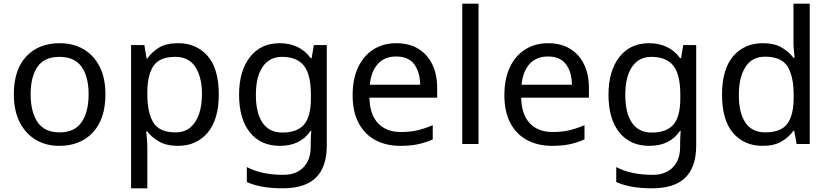

<svg xmlns="http://www.w3.org/2000/svg" viewBox="-20 -780 4491 1040"><path d="M551 -269Q551 -136 483.5 -63Q416 10 301 10Q230 10 174.5 -22.5Q119 -55 87 -117.5Q55 -180 55 -269Q55 -402 122 -474Q189 -546 304 -546Q377 -546 432.5 -513.5Q488 -481 519.5 -419.5Q551 -358 551 -269ZM146 -269Q146 -174 183.5 -118.5Q221 -63 303 -63Q384 -63 422 -118.5Q460 -174 460 -269Q460 -364 422 -418Q384 -472 302 -472Q220 -472 183 -418Q146 -364 146 -269Z M945 -546Q1044 -546 1104.5 -477Q1165 -408 1165 -269Q1165 -132 1104.5 -61Q1044 10 944 10Q882 10 841.5 -13.5Q801 -37 778 -68H772Q774 -51 776 -25Q778 1 778 20V240H690V-536H762L774 -463H778Q802 -498 841 -522Q880 -546 945 -546ZM929 -472Q847 -472 813.5 -426Q780 -380 778 -286V-269Q778 -170 810.5 -116.5Q843 -63 931 -63Q980 -63 1011.5 -90Q1043 -117 1058.5 -163.5Q1074 -210 1074 -270Q1074 -362 1038.5 -417Q1003 -472 929 -472Z M1495 -546Q1548 -546 1590.5 -526Q1633 -506 1663 -465H1668L1680 -536H1750V9Q1750 124 1691.5 182Q1633 240 1510 240Q1392 240 1317 206V125Q1396 167 1515 167Q1584 167 1623.5 126.5Q1663 86 1663 16V-5Q1663 -17 1664 -39.5Q1665 -62 1666 -71H1662Q1608 10 1496 10Q1392 10 1333.5 -63Q1275 -136 1275 -267Q1275 -395 1333.5 -470.5Q1392 -546 1495 -546ZM1507 -472Q1440 -472 1403 -418.5Q1366 -365 1366 -266Q1366 -167 1402.5 -114.5Q1439 -62 1509 -62Q1590 -62 1627 -105.5Q1664 -149 1664 -246V-267Q1664 -377 1626 -424.5Q1588 -472 1507 -472Z M2127 -546Q2196 -546 2245.5 -516Q2295 -486 2321.5 -431.5Q2348 -377 2348 -304V-251H1981Q1983 -160 2027.5 -112.5Q2072 -65 2152 -65Q2203 -65 2242.5 -74.5Q2282 -84 2324 -102V-25Q2283 -7 2243 1.5Q2203 10 2148 10Q2072 10 2013.5 -21Q1955 -52 1922.5 -113.5Q1890 -175 1890 -264Q1890 -352 1919.5 -415Q1949 -478 2002.5 -512Q2056 -546 2127 -546ZM2126 -474Q2063 -474 2026.5 -433.5Q1990 -393 1983 -321H2256Q2255 -389 2224 -431.5Q2193 -474 2126 -474Z M2572 0H2484V-760H2572Z M2949 -546Q3018 -546 3067.5 -516Q3117 -486 3143.5 -431.5Q3170 -377 3170 -304V-251H2803Q2805 -160 2849.5 -112.5Q2894 -65 2974 -65Q3025 -65 3064.5 -74.5Q3104 -84 3146 -102V-25Q3105 -7 3065 1.5Q3025 10 2970 10Q2894 10 2835.5 -21Q2777 -52 2744.5 -113.5Q2712 -175 2712 -264Q2712 -352 2741.5 -415Q2771 -478 2824.5 -512Q2878 -546 2949 -546ZM2948 -474Q2885 -474 2848.5 -433.5Q2812 -393 2805 -321H3078Q3077 -389 3046 -431.5Q3015 -474 2948 -474Z M3496 -546Q3549 -546 3591.5 -526Q3634 -506 3664 -465H3669L3681 -536H3751V9Q3751 124 3692.5 182Q3634 240 3511 240Q3393 240 3318 206V125Q3397 167 3516 167Q3585 167 3624.5 126.5Q3664 86 3664 16V-5Q3664 -17 3665 -39.5Q3666 -62 3667 -71H3663Q3609 10 3497 10Q3393 10 3334.5 -63Q3276 -136 3276 -267Q3276 -395 3334.5 -470.5Q3393 -546 3496 -546ZM3508 -472Q3441 -472 3404 -418.5Q3367 -365 3367 -266Q3367 -167 3403.5 -114.5Q3440 -62 3510 -62Q3591 -62 3628 -105.5Q3665 -149 3665 -246V-267Q3665 -377 3627 -424.5Q3589 -472 3508 -472Z M4111 10Q4011 10 3951 -59.5Q3891 -129 3891 -267Q3891 -405 3951.5 -475.5Q4012 -546 4112 -546Q4174 -546 4213.5 -523Q4253 -500 4278 -467H4284Q4283 -480 4280.5 -505.5Q4278 -531 4278 -546V-760H4366V0H4295L4282 -72H4278Q4254 -38 4214 -14Q4174 10 4111 10ZM4125 -63Q4210 -63 4244.5 -109.5Q4279 -156 4279 -250V-266Q4279 -366 4246 -419.5Q4213 -473 4124 -473Q4053 -473 4017.5 -416.5Q3982 -360 3982 -265Q3982 -169 4017.5 -116Q4053 -63 4125 -63Z"/></svg>

Font: Noto Sans Tifinagh
Style: Regular
Weight: 400
Designer: JamraPatel
Foundry: JamraPatel LLC
Version: Version 2.004; ttfautohint (v1.8.4.7-5d5b)